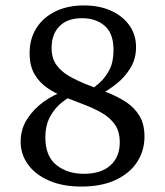

<svg xmlns="http://www.w3.org/2000/svg" viewBox="-20 -675 608 707"><path d="M481 -501Q481 -459 460.5 -425Q440 -391 409 -366.5Q378 -342 346 -325L303 -336Q324 -350 346 -369.5Q368 -389 383 -418Q398 -447 398 -491Q398 -552 365.5 -580Q333 -608 282 -608Q228 -608 199 -578.5Q170 -549 170 -498Q170 -460 188.5 -435Q207 -410 237.5 -393Q268 -376 304.5 -362Q341 -348 377.5 -333.5Q414 -319 444.5 -299Q475 -279 493.5 -248.5Q512 -218 512 -172Q512 -120 485 -78.5Q458 -37 406 -12.5Q354 12 279 12Q211 12 160.5 -10Q110 -32 83 -69.5Q56 -107 56 -153Q56 -200 80.5 -237.5Q105 -275 142.5 -301.5Q180 -328 220 -340L265 -331Q238 -321 210.5 -300Q183 -279 165 -246.5Q147 -214 147 -169Q147 -100 187.5 -67.5Q228 -35 289 -35Q352 -35 386.5 -66Q421 -97 421 -151Q421 -191 403 -216.5Q385 -242 355.5 -259Q326 -276 290.5 -289.5Q255 -303 219.5 -317Q184 -331 154.5 -351Q125 -371 107 -402Q89 -433 89 -479Q89 -532 114 -571.5Q139 -611 184 -633Q229 -655 289 -655Q346 -655 389 -635.5Q432 -616 456.5 -581.5Q481 -547 481 -501Z"/></svg>

Font: Petrona
Style: Regular
Weight: 400
Designer: Ringo R. Seeber
Foundry: Ringo R. Seeber
Version: Version 2.001; ttfautohint (v1.8.3)